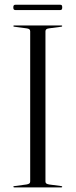

<svg xmlns="http://www.w3.org/2000/svg" viewBox="-20 -810 327 830"><path d="M176.5 -25.5Q176.5 -19.5 180.2 -16.8Q184 -14 192.5 -12.5L245 -5.5Q249 -5 249 -2.5Q249 -1.5 248.2 -0.8Q247.5 0 245.5 0H41.5Q39.5 0 38.5 -0.8Q37.5 -1.5 37.5 -2.5Q37.5 -5 42 -5.5L94.5 -12.5Q103 -14 106.8 -16.8Q110.5 -19.5 110.5 -25.5V-674.5Q110.5 -680.5 106.8 -683.5Q103 -686.5 94.5 -687.5L42 -694.5Q37.5 -695 37.5 -697.5Q37.5 -698.5 38.5 -699.2Q39.5 -700 41.5 -700H245.5Q247.5 -700 248.2 -699.2Q249 -698.5 249 -697.5Q249 -695 245 -694.5L192.5 -687.5Q184 -686.5 180.2 -683.5Q176.5 -680.5 176.5 -674.5ZM37.5 -778Q37.5 -784.5 39.8 -787Q42 -789.5 47 -789.5H240Q245 -789.5 247 -787.2Q249 -785 249 -778Q249 -772 247 -769.2Q245 -766.5 240 -766.5H47Q42 -766.5 39.8 -769Q37.5 -771.5 37.5 -778Z"/></svg>

Font: Fraunces 120pt Light
Style: Regular
Weight: 300
Version: Version 1.000;[b76b70a41]